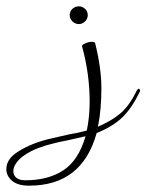

<svg xmlns="http://www.w3.org/2000/svg" viewBox="-208 -403 462 606"><path d="M41 -327Q29 -327 20.5 -335.5Q12 -344 12 -355Q12 -367 20.5 -375Q29 -383 41 -383Q52 -383 60.5 -375Q69 -367 69 -355Q69 -344 60.5 -335.5Q52 -327 41 -327ZM-116 183Q-152 183 -170 167.5Q-188 152 -188 131Q-188 98 -150 75Q-128 61 -101 50.5Q-74 40 -42 33L11 21Q37 17 66 9Q75 -35 75 -82Q75 -169 51 -257V-258Q51 -262 61 -266Q71 -271 82 -271Q88 -271 89 -270L92 -268Q112 -188 112 -125Q112 -92 109.5 -62Q107 -32 101 -3Q145 -22 172.5 -45.5Q200 -69 223 -116Q227 -123 230 -123Q232 -123 233.5 -119.5Q235 -116 233 -113Q209 -63 179 -33.5Q149 -4 97 17Q51 183 -116 183ZM-128 166Q-56 166 -8 134.5Q40 103 62 27L5 40Q-23 45 -48 52Q-62 55 -87.5 64.5Q-113 74 -134 89Q-150 101 -158 113.5Q-166 126 -166 137Q-166 150 -156.5 158Q-147 166 -128 166Z"/></svg>

Font: Puppies Play
Style: Regular
Weight: 400
Designer: Robert E. Leuschke
Foundry: Robert E. Leuschke
Version: Version 1.010; ttfautohint (v1.8.3)